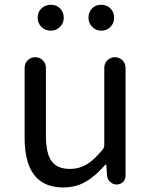

<svg xmlns="http://www.w3.org/2000/svg" viewBox="-20 -787 646 819"><path d="M250 12.7Q85 12.7 85 -199.2V-497.1Q85 -516.6 98.1 -529.8Q111.3 -543 130.4 -543Q149.4 -543 162.6 -529.8Q175.8 -516.6 175.8 -497.1V-210Q175.8 -133.8 199.7 -100.1Q223.6 -66.4 278.3 -66.4Q317.4 -66.4 349.6 -85.4Q381.8 -104.5 418.9 -150.4Q424.8 -158.2 424.8 -168V-497.1Q424.8 -516.6 438 -529.8Q451.2 -543 470.2 -543Q489.3 -543 502.4 -529.8Q515.6 -516.6 515.6 -497.1V-38.1Q515.6 -22.5 504.9 -11.2Q494.1 0 477.5 0Q461.9 0 450.2 -10.7Q438.5 -21.5 436.5 -38.1L433.6 -84Q432.6 -85 431.2 -85Q429.7 -85 428.7 -84Q387.7 -36.1 345.2 -11.7Q302.7 12.7 250 12.7ZM197.3 -656.2Q172.9 -656.2 156.7 -672.4Q140.6 -688.5 140.6 -710.9Q140.6 -735.4 156.7 -751Q172.9 -766.6 197.3 -766.6Q220.7 -766.6 236.3 -751Q252 -735.4 252 -710.9Q252 -688.5 235.8 -672.4Q219.7 -656.2 197.3 -656.2ZM357.4 -710.9Q357.4 -735.4 372.6 -751Q387.7 -766.6 411.6 -766.6Q435.5 -766.6 451.2 -751Q466.8 -735.4 466.8 -710.9Q466.8 -688.5 451.2 -672.4Q435.5 -656.2 412.1 -656.2Q388.7 -656.2 373 -672.4Q357.4 -688.5 357.4 -710.9Z"/></svg>

Font: Gen Jyuu GothicX Regular
Style: Regular
Weight: 400
Designer: [Source Han Sans]
Ryoko NISHIZUKA  (kana & ideographs); Paul D. Hunt (Latin, Greek & Cyrillic); Wenlong ZHANG  (bopomofo
Version: Version 1.002.20150607